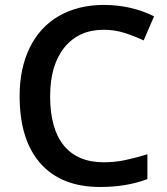

<svg xmlns="http://www.w3.org/2000/svg" viewBox="-20 -744 674 774"><path d="M397.9 -624Q297.4 -624 239.7 -552.7Q182.1 -481.4 182.1 -356Q182.1 -224.6 237.5 -157.2Q293 -89.8 397.9 -89.8Q443.4 -89.8 485.8 -98.9Q528.3 -107.9 574.2 -122.1V-22Q490.2 9.8 383.8 9.8Q227.1 9.8 143.1 -85.2Q59.1 -180.2 59.1 -356.9Q59.1 -468.3 99.9 -551.8Q140.6 -635.3 217.8 -679.7Q294.9 -724.1 398.9 -724.1Q508.3 -724.1 601.1 -678.2L559.1 -581.1Q522.9 -598.1 482.7 -611.1Q442.4 -624 397.9 -624Z"/></svg>

Font: f2_25842          
Style: Regular
Weight: 600
Foundry: Ascender Corporation
Version: Version 1.10